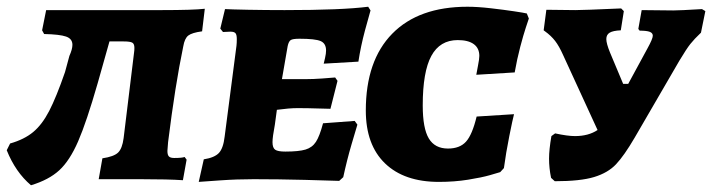

<svg xmlns="http://www.w3.org/2000/svg" viewBox="-25 -532 2114 570"><path d="M583 -506 575 -439Q545 -435 534 -426.5Q523 -418 519 -394Q495 -279 474 -110Q472 -88 472 -84Q472 -72 476.5 -67.5Q481 -63 492 -63Q516 -63 523 -66L529 -58L518 3Q475 0 392 0H268L279 -62Q313 -67 325.5 -79Q338 -91 342 -122L373 -376Q374 -382 374 -390Q374 -402 367.5 -405.5Q361 -409 342 -409H300L265 -285Q232 -170 207 -112.5Q182 -55 151 -26.5Q120 2 67 18Q21 -21 -5 -86L5 -106Q47 -118 73.5 -140Q100 -162 121 -202.5Q142 -243 168 -318L181 -366Q190 -386 190 -399Q190 -417 171 -423.5Q152 -430 106 -431L100 -442L112 -502H455Q549 -502 583 -506Z M822 -82Q862 -82 882 -88Q902 -94 913 -111Q924 -128 934 -166L1028 -173L1036 -162Q1032 -149 1018.5 -103Q1005 -57 994 -6L982 5Q959 4 880 2Q801 0 728 0Q678 0 628.5 3.5Q579 7 565 8L580 -59Q612 -64 625 -78Q638 -92 642 -127L677 -396Q678 -404 678 -416Q678 -429 674 -433.5Q670 -438 659 -438L637 -437L629 -447L643 -505Q661 -504 712 -503Q763 -502 820 -502Q990 -502 1068 -512L1075 -501Q1071 -488 1058.5 -441.5Q1046 -395 1039 -349L936 -343Q937 -347 940 -360Q943 -373 943 -382Q943 -403 927 -410Q911 -417 864 -417Q844 -417 838 -413Q832 -409 829 -395L812 -297H880Q905 -297 932 -299Q959 -301 970 -302L977 -292L956 -209Q946 -209 917.5 -210Q889 -211 858 -211Q834 -211 797 -206L791 -162Q784 -125 784 -110Q784 -93 792 -87.5Q800 -82 822 -82Z M1061 -204Q1061 -352 1139.5 -432Q1218 -512 1363 -512Q1393 -512 1432 -507.5Q1471 -503 1501 -498.5Q1531 -494 1539 -492L1545 -477Q1543 -471 1536 -450Q1529 -429 1519.5 -393Q1510 -357 1503 -317L1389 -310Q1390 -317 1394 -337Q1398 -357 1398 -366Q1398 -389 1381.5 -401Q1365 -413 1334 -413Q1281 -413 1255.5 -366Q1230 -319 1230 -219Q1230 -151 1248 -121Q1266 -91 1305 -91Q1340 -91 1358.5 -111.5Q1377 -132 1390 -186L1501 -193Q1497 -178 1487 -128Q1477 -78 1471 -33L1460 -21Q1454 -19 1429.5 -12Q1405 -5 1364.5 1.5Q1324 8 1278 8Q1175 8 1118 -47Q1061 -102 1061 -204Z M2069 -499 2056 -435Q2036 -416 2024.5 -401.5Q2013 -387 1992 -352L1859 -123Q1828 -70 1804 -44.5Q1780 -19 1739 -6.5Q1698 6 1622 6L1611 -4Q1605 -33 1605 -61Q1605 -88 1612 -128L1623 -136Q1660 -128 1682 -128Q1722 -128 1749 -146L1647 -368Q1635 -395 1623 -410.5Q1611 -426 1593 -439L1589 -442L1597 -503L1683 -502Q1707 -502 1819 -507L1827 -499L1818 -442Q1795 -441 1785 -435Q1775 -429 1775 -416Q1775 -403 1786 -376L1825 -283H1840L1897 -388Q1913 -417 1913 -426Q1913 -434 1904 -437.5Q1895 -441 1874 -441L1870 -446L1880 -502L1974 -501Q1993 -501 2059 -505Z"/></svg>

Font: Alegreya SC ExtraBold
Style: Italic
Weight: 800
Italic angle: -7°
Designer: Juan Pablo del Peral
Foundry: Huerta Tipografica
Version: Version 2.007; ttfautohint (v1.6)